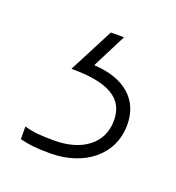

<svg xmlns="http://www.w3.org/2000/svg" viewBox="-61 -51 315 343"><g transform="rotate(20 96.5 120.0)"><path d="M180 145C180 97 146 68 88 65L121 0H96L52 85C123 85 155 104 155 146C155 191 118 216 67 216C42 216 27 215 10 210V234C25 238 42 240 67 240C132 240 180 203 180 145Z"/></g></svg>

Font: Noto Sans Georgian Thin
Style: Regular
Weight: 100
Designer: Monotype Design Team, Akaki Razmadze
Foundry: Google LLC
Version: Version 2.005